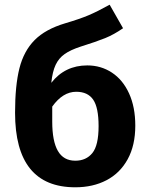

<svg xmlns="http://www.w3.org/2000/svg" viewBox="-20 -779 640 816"><path d="M555 -245Q555 -161 522.5 -102Q490 -43 432.5 -13Q375 17 300 17Q44 17 44 -300Q44 -415 62.5 -488.5Q81 -562 127 -608.5Q173 -655 257 -680Q318 -698 356 -714Q394 -730 446 -759L503 -659Q464 -632 427 -617Q390 -602 323 -581Q280 -567 255 -549.5Q230 -532 216.5 -503.5Q203 -475 198 -427Q256 -501 351 -501Q409 -501 455.5 -470.5Q502 -440 528.5 -382Q555 -324 555 -245ZM399 -243Q399 -322 376 -355.5Q353 -389 304 -389Q247 -389 202 -326V-262Q202 -179 226 -137.5Q250 -96 300 -96Q346 -96 372.5 -128.5Q399 -161 399 -243Z"/></svg>

Font: Fira Mono
Style: Bold
Weight: 700
Monospace: yes
Designer: Carrois Corporate & Edenspiekermann AG
Foundry: Carrois Corporate GbR & Edenspiekermann AG
Version: Version 3.206